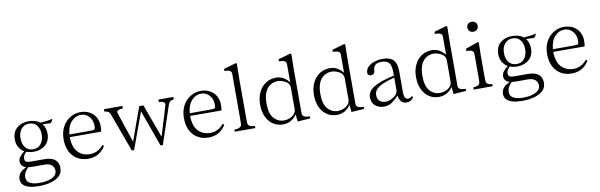

<svg xmlns="http://www.w3.org/2000/svg" viewBox="-58 -1351 6757 2164"><g transform="rotate(-10 3321.0 -269.5)"><path d="M46.9 109.4Q46.9 70.3 67.9 40.5Q88.9 10.7 146.5 -14.6Q82 -32.2 82 -92.8Q82 -140.6 155.3 -195.3Q120.1 -213.9 96.2 -252Q72.3 -290 72.3 -345.7Q72.3 -428.7 125.5 -474.1Q178.7 -519.5 258.8 -519.5Q338.9 -519.5 390.6 -480.5Q480.5 -486.3 527.3 -500L529.3 -498Q527.3 -488.3 516.6 -471.7Q505.9 -455.1 500 -455.1Q477.5 -456.1 456.1 -457Q433.6 -457 411.1 -458Q447.3 -411.1 447.3 -345.7Q447.3 -261.7 394 -216.3Q340.8 -170.9 259.8 -170.9Q215.8 -170.9 174.8 -185.5Q137.7 -147.5 137.7 -116.2Q137.7 -85 155.3 -76.2Q172.9 -67.4 214.8 -67.4H362.3Q444.3 -67.4 483.9 -33.7Q523.4 0 523.4 58.6Q523.4 117.2 485.4 152.3Q411.1 220.7 245.1 220.7Q124 220.7 73.2 172.9Q46.9 147.5 46.9 109.4ZM114.3 97.7Q114.3 129.9 134.8 150.4Q172.9 186.5 260.7 186.5Q381.8 186.5 436.5 139.6Q462.9 116.2 462.9 81.1Q462.9 44.9 436.5 19Q410.2 -6.8 348.6 -6.8H220.7Q192.4 -6.8 167 -9.8Q141.6 15.6 127.9 40.5Q114.3 65.4 114.3 97.7ZM137.7 -345.7Q137.7 -280.3 169.9 -239.7Q202.1 -199.2 259.8 -199.2Q316.4 -199.2 348.6 -241.7Q380.9 -284.2 380.9 -347.7Q380.9 -411.1 349.6 -451.7Q318.4 -492.2 261.7 -492.2Q204.1 -492.2 170.9 -451.2Q137.7 -410.2 137.7 -345.7Z M614.3 -249Q614.3 -332 647.5 -393.1Q680.7 -454.1 735.8 -486.8Q791 -519.5 851.6 -519.5Q912.1 -519.5 957 -495.1Q1002 -470.7 1026.9 -426.3Q1051.8 -381.8 1051.8 -332Q1051.8 -281.2 1045.9 -261.7L687.5 -262.7Q688.5 -148.4 741.2 -91.3Q793.9 -34.2 881.8 -34.2Q968.8 -34.2 1034.2 -111.3L1049.8 -98.6Q982.4 13.7 851.6 13.7Q782.2 13.7 729 -17.1Q675.8 -47.9 645 -106.9Q614.3 -166 614.3 -249ZM688.5 -293H926.8Q954.1 -293 965.8 -295.4Q977.5 -297.9 981 -308.1Q984.4 -318.4 984.4 -340.8Q984.4 -402.3 947.3 -445.3Q910.2 -488.3 851.6 -488.3Q792 -488.3 744.6 -439Q697.3 -389.6 688.5 -293Z M1121.1 -478.5V-505.9H1332V-478.5Q1263.7 -473.6 1263.7 -447.3Q1263.7 -436.5 1301.8 -325.2Q1339.8 -212.9 1380.9 -87.9L1518.6 -470.7H1566.4L1707 -86.9Q1813.5 -433.6 1813.5 -441.4Q1813.5 -474.6 1744.1 -478.5V-505.9H1915V-478.5Q1867.2 -476.6 1851.6 -431.6L1705.1 6.8H1677.7Q1640.6 -96.7 1603.5 -201.2Q1566.4 -305.7 1528.3 -410.2L1376 6.8H1349.6L1188.5 -433.6Q1172.9 -476.6 1121.1 -478.5ZM1867.2 -478.5ZM1826.2 -478.5ZM1250 -478.5ZM1171.9 -478.5Z M1991.2 -249Q1991.2 -332 2024.4 -393.1Q2057.6 -454.1 2112.8 -486.8Q2168 -519.5 2228.5 -519.5Q2289.1 -519.5 2334 -495.1Q2378.9 -470.7 2403.8 -426.3Q2428.7 -381.8 2428.7 -332Q2428.7 -281.2 2422.9 -261.7L2064.5 -262.7Q2065.4 -148.4 2118.2 -91.3Q2170.9 -34.2 2258.8 -34.2Q2345.7 -34.2 2411.1 -111.3L2426.8 -98.6Q2359.4 13.7 2228.5 13.7Q2159.2 13.7 2106 -17.1Q2052.7 -47.9 2022 -106.9Q1991.2 -166 1991.2 -249ZM2065.4 -293H2303.7Q2331.1 -293 2342.8 -295.4Q2354.5 -297.9 2357.9 -308.1Q2361.3 -318.4 2361.3 -340.8Q2361.3 -402.3 2324.2 -445.3Q2287.1 -488.3 2228.5 -488.3Q2168.9 -488.3 2121.6 -439Q2074.2 -389.6 2065.4 -293Z M2529.3 0V-24.4Q2613.3 -24.4 2613.3 -75.2Q2614.3 -112.3 2614.3 -150.4V-648.4Q2614.3 -685.5 2570.3 -691.4Q2551.8 -694.3 2533.2 -694.3V-717.8L2673.8 -758.8L2685.5 -752L2682.6 -599.6V-150.4Q2682.6 -112.3 2683.1 -82.5Q2683.6 -52.7 2697.3 -43Q2720.7 -24.4 2764.6 -24.4V0Z M2863.3 -251Q2863.3 -331.1 2893.1 -392.1Q2922.9 -453.1 2974.6 -486.3Q3026.4 -519.5 3091.8 -519.5Q3173.8 -519.5 3234.4 -448.2L3241.2 -440.4V-648.4Q3241.2 -686.5 3194.3 -691.4Q3174.8 -694.3 3157.2 -694.3V-717.8L3298.8 -758.8L3309.6 -752L3306.6 -600.6V-73.2Q3306.6 -49.8 3325.2 -37.1Q3343.8 -24.4 3392.6 -24.4V0L3247.1 9.8Q3241.2 -46.9 3239.3 -73.2L3233.4 -64.5Q3173.8 13.7 3081.1 13.7Q3016.6 13.7 2967.8 -19Q2918.9 -51.8 2891.1 -110.8Q2863.3 -169.9 2863.3 -251ZM2936.5 -250Q2936.5 -135.7 2983.4 -82Q3030.3 -28.3 3100.6 -28.3Q3131.8 -28.3 3163.6 -41Q3195.3 -53.7 3216.8 -77.6Q3238.3 -101.6 3238.3 -135.7V-377.9Q3238.3 -426.8 3192.4 -452.1Q3146.5 -477.5 3102.5 -477.5Q3058.6 -477.5 3020.5 -454.1Q2936.5 -401.4 2936.5 -250Z M3479.5 -251Q3479.5 -331.1 3509.3 -392.1Q3539.1 -453.1 3590.8 -486.3Q3642.6 -519.5 3708 -519.5Q3790 -519.5 3850.6 -448.2L3857.4 -440.4V-648.4Q3857.4 -686.5 3810.5 -691.4Q3791 -694.3 3773.4 -694.3V-717.8L3915 -758.8L3925.8 -752L3922.9 -600.6V-73.2Q3922.9 -49.8 3941.4 -37.1Q3960 -24.4 4008.8 -24.4V0L3863.3 9.8Q3857.4 -46.9 3855.5 -73.2L3849.6 -64.5Q3790 13.7 3697.3 13.7Q3632.8 13.7 3584 -19Q3535.2 -51.8 3507.3 -110.8Q3479.5 -169.9 3479.5 -251ZM3552.7 -250Q3552.7 -135.7 3599.6 -82Q3646.5 -28.3 3716.8 -28.3Q3748 -28.3 3779.8 -41Q3811.5 -53.7 3833 -77.6Q3854.5 -101.6 3854.5 -135.7V-377.9Q3854.5 -426.8 3808.6 -452.1Q3762.7 -477.5 3718.8 -477.5Q3674.8 -477.5 3636.7 -454.1Q3552.7 -401.4 3552.7 -250Z M4096.7 -117.2Q4096.7 -182.6 4163.1 -225.6Q4200.2 -250 4268.6 -275.4Q4351.6 -299.8 4405.3 -311.5V-346.7Q4405.3 -429.7 4377.9 -459Q4350.6 -488.3 4294.9 -488.3Q4239.3 -488.3 4218.3 -464.8Q4197.3 -441.4 4196.3 -399.4Q4195.3 -379.9 4182.6 -369.6Q4169.9 -359.4 4152.3 -359.4Q4134.8 -359.4 4124.5 -368.2Q4114.3 -377 4114.3 -390.6Q4114.3 -433.6 4144.5 -462.4Q4174.8 -491.2 4220.7 -505.4Q4266.6 -519.5 4312.5 -519.5Q4394.5 -519.5 4433.6 -480Q4472.7 -440.4 4472.7 -343.8V-107.4Q4472.7 -27.3 4519.5 -27.3Q4543 -27.3 4565.4 -48.8L4577.1 -34.2Q4546.9 11.7 4495.1 11.7Q4420.9 11.7 4406.2 -81.1Q4360.4 -34.2 4323.7 -10.3Q4287.1 13.7 4233.4 13.7Q4178.7 13.7 4137.7 -19Q4096.7 -51.8 4096.7 -117.2ZM4169.9 -127.9Q4169.9 -82 4196.8 -59.6Q4223.6 -37.1 4265.6 -37.1Q4307.6 -37.1 4356.4 -69.8Q4405.3 -102.5 4405.3 -143.6V-288.1Q4208 -238.3 4178.7 -170.9Q4169.9 -149.4 4169.9 -127.9Z M4647.5 -251Q4647.5 -331.1 4677.2 -392.1Q4707 -453.1 4758.8 -486.3Q4810.5 -519.5 4876 -519.5Q4958 -519.5 5018.6 -448.2L5025.4 -440.4V-648.4Q5025.4 -686.5 4978.5 -691.4Q4959 -694.3 4941.4 -694.3V-717.8L5083 -758.8L5093.8 -752L5090.8 -600.6V-73.2Q5090.8 -49.8 5109.4 -37.1Q5127.9 -24.4 5176.8 -24.4V0L5031.2 9.8Q5025.4 -46.9 5023.4 -73.2L5017.6 -64.5Q4958 13.7 4865.2 13.7Q4800.8 13.7 4752 -19Q4703.1 -51.8 4675.3 -110.8Q4647.5 -169.9 4647.5 -251ZM4720.7 -250Q4720.7 -135.7 4767.6 -82Q4814.5 -28.3 4884.8 -28.3Q4916 -28.3 4947.8 -41Q4979.5 -53.7 5001 -77.6Q5022.5 -101.6 5022.5 -135.7V-377.9Q5022.5 -426.8 4976.6 -452.1Q4930.7 -477.5 4886.7 -477.5Q4842.8 -477.5 4804.7 -454.1Q4720.7 -401.4 4720.7 -250Z M5257.8 -442.4V-467.8L5400.4 -518.6L5412.1 -510.7L5409.2 -371.1V-152.3Q5409.2 -112.3 5410.2 -79.1Q5411.1 -45.9 5433.6 -35.6Q5456.1 -25.4 5480.5 -24.4V0H5263.7V-24.4Q5290 -25.4 5314.9 -34.7Q5339.8 -43.9 5340.8 -78.1Q5341.8 -112.3 5341.8 -152.3V-343.8Q5341.8 -371.1 5341.3 -395.5Q5340.8 -419.9 5324.2 -430.7Q5307.6 -441.4 5257.8 -442.4ZM5314.5 -700.2Q5314.5 -726.6 5331.1 -741.7Q5347.7 -756.8 5374 -756.8Q5399.4 -756.8 5416 -741.2Q5432.6 -725.6 5432.6 -700.2Q5432.6 -673.8 5416 -658.2Q5399.4 -642.6 5374 -642.6Q5347.7 -642.6 5331.1 -658.2Q5314.5 -673.8 5314.5 -700.2Z M5580.1 109.4Q5580.1 70.3 5601.1 40.5Q5622.1 10.7 5679.7 -14.6Q5615.2 -32.2 5615.2 -92.8Q5615.2 -140.6 5688.5 -195.3Q5653.3 -213.9 5629.4 -252Q5605.5 -290 5605.5 -345.7Q5605.5 -428.7 5658.7 -474.1Q5711.9 -519.5 5792 -519.5Q5872.1 -519.5 5923.8 -480.5Q6013.7 -486.3 6060.5 -500L6062.5 -498Q6060.5 -488.3 6049.8 -471.7Q6039.1 -455.1 6033.2 -455.1Q6010.7 -456.1 5989.3 -457Q5966.8 -457 5944.3 -458Q5980.5 -411.1 5980.5 -345.7Q5980.5 -261.7 5927.2 -216.3Q5874 -170.9 5793 -170.9Q5749 -170.9 5708 -185.5Q5670.9 -147.5 5670.9 -116.2Q5670.9 -85 5688.5 -76.2Q5706.1 -67.4 5748 -67.4H5895.5Q5977.5 -67.4 6017.1 -33.7Q6056.6 0 6056.6 58.6Q6056.6 117.2 6018.6 152.3Q5944.3 220.7 5778.3 220.7Q5657.2 220.7 5606.4 172.9Q5580.1 147.5 5580.1 109.4ZM5647.5 97.7Q5647.5 129.9 5668 150.4Q5706.1 186.5 5793.9 186.5Q5915 186.5 5969.7 139.6Q5996.1 116.2 5996.1 81.1Q5996.1 44.9 5969.7 19Q5943.4 -6.8 5881.8 -6.8H5753.9Q5725.6 -6.8 5700.2 -9.8Q5674.8 15.6 5661.1 40.5Q5647.5 65.4 5647.5 97.7ZM5670.9 -345.7Q5670.9 -280.3 5703.1 -239.7Q5735.4 -199.2 5793 -199.2Q5849.6 -199.2 5881.8 -241.7Q5914.1 -284.2 5914.1 -347.7Q5914.1 -411.1 5882.8 -451.7Q5851.6 -492.2 5794.9 -492.2Q5737.3 -492.2 5704.1 -451.2Q5670.9 -410.2 5670.9 -345.7Z M6147.5 -249Q6147.5 -332 6180.7 -393.1Q6213.9 -454.1 6269 -486.8Q6324.2 -519.5 6384.8 -519.5Q6445.3 -519.5 6490.2 -495.1Q6535.2 -470.7 6560.1 -426.3Q6585 -381.8 6585 -332Q6585 -281.2 6579.1 -261.7L6220.7 -262.7Q6221.7 -148.4 6274.4 -91.3Q6327.1 -34.2 6415 -34.2Q6502 -34.2 6567.4 -111.3L6583 -98.6Q6515.6 13.7 6384.8 13.7Q6315.4 13.7 6262.2 -17.1Q6209 -47.9 6178.2 -106.9Q6147.5 -166 6147.5 -249ZM6221.7 -293H6460Q6487.3 -293 6499 -295.4Q6510.7 -297.9 6514.2 -308.1Q6517.6 -318.4 6517.6 -340.8Q6517.6 -402.3 6480.5 -445.3Q6443.4 -488.3 6384.8 -488.3Q6325.2 -488.3 6277.8 -439Q6230.5 -389.6 6221.7 -293Z"/></g></svg>

Font: GenEi Koburi Mincho v6
Style: Regular
Weight: 400
Designer: o_tamon (Modified)
Foundry: o_tamon / Adobe Systems Incorporated
Version: Version 6.1